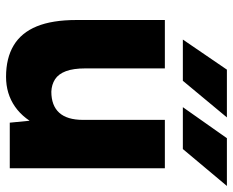

<svg xmlns="http://www.w3.org/2000/svg" viewBox="-86 -654 752 619"><g transform="rotate(90 289.5 -344.0)"><path d="M375 0 366 -92V-500H522V0ZM44 -244V-500H200V-244ZM200 -244Q200 -205 209 -181Q218 -157 235 -146Q252 -135 275 -134Q320 -134 343 -159.5Q366 -185 366 -236H413Q413 -157 389 -101.5Q365 -46 323.5 -17Q282 12 227 12Q167 12 126 -12.5Q85 -37 64.5 -87Q44 -137 44 -215V-244ZM325 -558 425 -700H579L460 -558ZM107 -558 204 -700H358L240 -558Z"/></g></svg>

Font: Figtree Light ExtraBold
Style: Regular
Weight: 800
Version: Version 2.001;gftools[0.9.30]